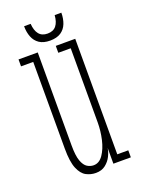

<svg xmlns="http://www.w3.org/2000/svg" viewBox="-128 -699 565 770"><g transform="rotate(-20 154.5 -314.0)"><path d="M145.5 11Q124 11 104.5 0.8Q85 -9.5 73 -38.5Q61 -67.5 61 -123.5V-493.5H9V-523H91V-125.5Q91 -82 99.2 -59.5Q107.5 -37 120.5 -29Q133.5 -21 147.5 -21Q171.5 -21 188 -45Q204.5 -69 212.8 -105Q221 -141 221 -177.5V-493.5H168V-523H251V-30H298V0H223.5V-67.5Q221.5 -51.5 212.5 -33.2Q203.5 -15 187 -2Q170.5 11 145.5 11ZM154.5 -550.5Q126.5 -550.5 109 -562.2Q91.5 -574 83.5 -594.5Q75.5 -615 75.5 -640.5H103.5Q105.5 -611.5 118 -596Q130.5 -580.5 154.5 -580.5Q179 -580.5 191.5 -596Q204 -611.5 206 -640.5H234.5Q234.5 -615 226.5 -594.5Q218.5 -574 200.8 -562.2Q183 -550.5 154.5 -550.5Z"/></g></svg>

Font: Imbue Thin
Style: Regular
Weight: 100
Designer: Tyler Finck
Foundry: Etcetera Type Company
Version: Version 1.102